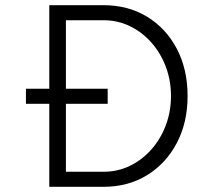

<svg xmlns="http://www.w3.org/2000/svg" viewBox="-20 -720 793 740"><path d="M80 -320V-378H395V-320ZM170 0V-700H379Q474 -700 547 -655.5Q620 -611 661.5 -532Q703 -453 703 -350Q703 -248 661.5 -169Q620 -90 547 -45Q474 0 379 0ZM234 -58H379Q433 -58 480 -80.5Q527 -103 563 -143.5Q599 -184 619 -237Q639 -290 639 -350Q639 -410 619 -463Q599 -516 563 -556.5Q527 -597 480 -619.5Q433 -642 379 -642H234Z"/></svg>

Font: Figtree Light
Style: Regular
Weight: 300
Designer: Erik Kennedy
Foundry: Erik Kennedy
Version: Version 2.001;gftools[0.9.30]